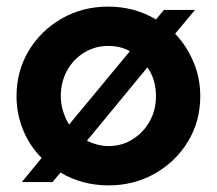

<svg xmlns="http://www.w3.org/2000/svg" viewBox="-20 -551 656 581"><path d="M308 10Q268 10 231 0Q194 -10 163 -29L139 0H46L106 -73Q70 -109 50 -157.5Q30 -206 30 -260Q30 -336 67 -397.5Q104 -459 167 -495Q230 -531 308 -531Q348 -531 384.5 -521Q421 -511 452 -492L476 -521H570L510 -449Q545 -412 565.5 -363.5Q586 -315 586 -260Q586 -184 549 -123Q512 -62 449 -26Q386 10 308 10ZM189 -174 373 -396Q359 -404 342.5 -408Q326 -412 308 -412Q268 -412 235 -392Q202 -372 183 -337.5Q164 -303 164 -260Q164 -236 171 -214Q178 -192 189 -174ZM308 -109Q349 -109 381.5 -129.5Q414 -150 433 -184Q452 -218 452 -260Q452 -285 445.5 -307Q439 -329 426 -347L243 -125Q257 -118 274 -113.5Q291 -109 308 -109Z"/></svg>

Font: Red Hat Display ExtraBold
Style: Regular
Weight: 800
Designer: Pentagram, MCKL
Foundry: Pentagram, MCKL
Version: Version 1.023